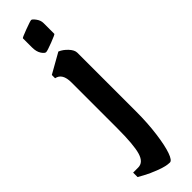

<svg xmlns="http://www.w3.org/2000/svg" viewBox="-370 -751 915 915"><g transform="rotate(-45 87.0 -294.0)"><path d="M50 -113V-422Q50 -483 9 -491V-513L110 -570Q132 -561 151 -540.5Q170 -520 170 -502V-106Q170 -28 161 39.5Q152 107 139 143.5Q126 180 112 180Q87 180 47.5 165Q8 150 -19 135L-46 120V90H-12Q23 90 36.5 44Q50 -2 50 -113ZM35 -673V-734Q35 -737 76.5 -752.5Q118 -768 124.5 -768Q131 -768 143.5 -751Q156 -734 156 -716V-643Q156 -640 116 -624.5Q76 -609 67 -609Q58 -609 46.5 -626.5Q35 -644 35 -673Z"/></g></svg>

Font: Pirata One
Style: Regular
Weight: 400
Designer: Rodrigo Fuenzalida, Nicolas Massi
Foundry: Rodrigo Fuenzalida, Nicolas Massi
Version: Version 1.001